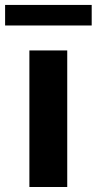

<svg xmlns="http://www.w3.org/2000/svg" viewBox="-57 -747 386 767"><path d="M60.4 0V-545.5H211.6V0ZM309.3 -727.3V-645.2H-36.6V-727.3Z"/></svg>

Font: Inter UI
Style: Bold
Weight: 700
Designer: Rasmus Andersson
Foundry: rsms
Version: 3.2;8d6f07862